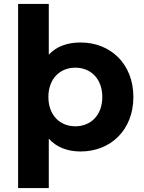

<svg xmlns="http://www.w3.org/2000/svg" viewBox="-20 -762 730 976"><path d="M390 -546C322 -546 267 -526 228 -484V-742H72V194H228V-57C268 -13 323 8 390 8C541 8 658 -100 658 -269C658 -438 541 -546 390 -546ZM363 -120C285 -120 226 -176 226 -269C226 -362 285 -418 363 -418C441 -418 500 -362 500 -269C500 -176 441 -120 363 -120Z"/></svg>

Font: AWKNG-Font
Style: Bold
Weight: 700
Designer: Awakening Church
Foundry: Awakening Church
Version: Version 1.700;PS 001.700;hotconv 1.0.88;makeotf.lib2.5.64775